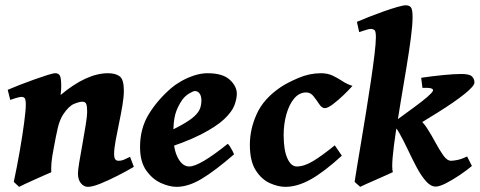

<svg xmlns="http://www.w3.org/2000/svg" viewBox="-20 -703 1851 741"><path d="M496.6 -59.1Q469.2 -43 434.3 -25.1Q399.4 -7.3 368.2 5.4Q336.9 18.1 319.3 18.1Q303.7 18.1 292.2 4.2Q280.8 -9.8 280.8 -33.7Q280.8 -45.9 286.1 -78.1Q291.5 -110.4 298.6 -149.4Q305.7 -188.5 311 -222.2Q316.4 -255.9 316.4 -271Q316.4 -293 312.7 -301.8Q309.1 -310.5 297.9 -310.5Q286.1 -310.5 265.6 -302Q245.1 -293.5 223.1 -260.3Q210 -239.3 202.9 -208.7Q195.8 -178.2 188 -134.8Q180.2 -94.7 178.7 -75.7Q177.2 -56.6 177.7 -38.1Q171.4 -35.6 153.8 -27.8Q136.2 -20 115 -10.5Q93.8 -1 76.4 7.1Q59.1 15.1 53.7 18.1L33.2 -1Q45.9 -60.5 56.4 -121.1Q66.9 -181.6 73.2 -229.7Q79.6 -277.8 79.6 -298.8Q79.6 -319.3 75.2 -324.2Q70.8 -329.1 62.5 -329.1Q56.2 -329.1 41 -324.5Q25.9 -319.8 19.5 -317.4L9.8 -356.4Q28.8 -364.7 56.6 -375.5Q84.5 -386.2 113 -396.5Q141.6 -406.7 163.6 -413.6Q185.5 -420.4 193.4 -420.4Q206.1 -420.4 211.2 -410.9Q216.3 -401.4 216.3 -369.6Q216.3 -355.5 213.9 -336.4Q314 -420.4 397 -420.4Q425.8 -420.4 441.9 -408.4Q458 -396.5 458 -353Q458 -329.6 452.4 -295.9Q446.8 -262.2 439.2 -226.3Q431.6 -190.4 426 -159.2Q420.4 -127.9 420.4 -109.4Q420.4 -94.2 424.6 -88.4Q428.7 -82.5 437.5 -82.5Q447.8 -82.5 456.5 -85.9Q465.3 -89.4 481.9 -97.7Z M894 -341.3Q894 -321.8 884.8 -296.9Q875.5 -272 845.5 -243.4Q815.4 -214.8 754.9 -183.8Q694.3 -152.8 591.8 -121.1L588.9 -176.3Q646 -201.2 679.7 -220Q713.4 -238.8 730 -254.2Q746.6 -269.5 752 -284.2Q757.3 -298.8 757.3 -315.4Q757.3 -332 750.5 -341.8Q743.7 -351.6 732.4 -351.6Q725.6 -351.6 710.2 -342.3Q694.8 -333 684.1 -318.8Q664.6 -290.5 656.7 -262.7Q648.9 -234.9 648.9 -185.5Q648.9 -127 666.5 -93.8Q684.1 -60.5 710.4 -60.5Q750 -60.5 858.9 -147.9Q862.3 -146 867.9 -137Q873.5 -127.9 878.2 -118.9Q882.8 -109.9 883.3 -107.4Q809.6 -43.5 758.1 -12.7Q706.5 18.1 661.6 18.1Q633.8 18.1 600.8 3.2Q567.9 -11.7 544.2 -45.4Q520.5 -79.1 520.5 -135.7Q520.5 -206.5 553.5 -261.2Q586.4 -315.9 641.1 -363.3Q654.3 -375 677.2 -388.4Q700.2 -401.9 727.5 -411.1Q754.9 -420.4 781.2 -420.4Q839.4 -420.4 866.7 -395.3Q894 -370.1 894 -341.3Z M1340.3 -371.6Q1327.6 -356.9 1306.6 -336.7Q1285.6 -316.4 1265.1 -301Q1244.6 -285.6 1233.9 -285.6Q1222.2 -285.6 1212.2 -300.8Q1202.1 -315.9 1190.4 -331.1Q1178.7 -346.2 1162.1 -346.2Q1134.8 -346.2 1115.2 -322.8Q1095.7 -299.3 1085.2 -261.7Q1074.7 -224.1 1074.7 -182.1Q1074.7 -124 1088.9 -92.3Q1103 -60.5 1125.5 -60.5Q1154.3 -60.5 1189.2 -81.8Q1224.1 -103 1272 -142.1Q1274.4 -139.2 1280.3 -130.1Q1286.1 -121.1 1292 -112.8Q1297.9 -104.5 1299.3 -102.1Q1229 -38.1 1178 -10Q1127 18.1 1081.5 18.1Q1053.2 18.1 1021.2 3.7Q989.3 -10.7 966.8 -46.1Q944.3 -81.5 944.3 -144.5Q944.3 -205.1 971.2 -263.9Q998 -322.8 1064 -367.2Q1088.9 -383.8 1131.6 -402.1Q1174.3 -420.4 1218.8 -420.4Q1244.6 -420.4 1264.4 -410.9Q1284.2 -401.4 1302 -389.6Q1319.8 -377.9 1340.3 -371.6Z M1811 -384.3Q1811 -371.1 1772.9 -340.3Q1734.9 -309.6 1667.5 -267.6L1574.7 -210.4L1492.2 -226.1L1579.6 -290Q1642.1 -335.9 1650.1 -351.1Q1658.2 -366.2 1610.4 -363.8L1605.5 -402.8Q1648.4 -409.2 1690.4 -413.3Q1732.4 -417.5 1760.7 -417.5Q1791 -417.5 1801 -408.4Q1811 -399.4 1811 -384.3ZM1572.3 -636.2Q1572.3 -607.4 1565.7 -556.6Q1559.1 -505.9 1548.8 -443.8Q1538.6 -381.8 1527.6 -317.1Q1516.6 -252.4 1507.8 -194.8Q1499 -137.2 1495.4 -95.7Q1491.7 -54.2 1496.1 -38.6Q1489.7 -35.6 1471.9 -27.6Q1454.1 -19.5 1432.4 -10Q1410.6 -0.5 1393.1 7.3Q1375.5 15.1 1370.1 18.1L1348.6 -1Q1351.1 -18.6 1357.9 -59.6Q1364.7 -100.6 1374 -156Q1383.3 -211.4 1393.1 -272.2Q1402.8 -333 1411.4 -390.1Q1419.9 -447.3 1425.3 -492.2Q1430.7 -537.1 1430.7 -559.6Q1430.7 -582 1425.5 -586.7Q1420.4 -591.3 1409.2 -591.3Q1403.8 -591.3 1388.9 -586.4Q1374 -581.5 1366.2 -579.1L1357.4 -618.7Q1376.5 -627 1404.3 -637.9Q1432.1 -648.9 1461.2 -659.2Q1490.2 -669.4 1513.4 -676Q1536.6 -682.6 1545.9 -682.6Q1558.6 -682.6 1565.4 -675.3Q1572.3 -668 1572.3 -636.2ZM1801.3 -62.5Q1781.7 -45.9 1754.2 -27.3Q1726.6 -8.8 1701.2 4.2Q1675.8 17.1 1661.6 17.1Q1642.1 17.1 1623.5 -4.2Q1605 -25.4 1587.6 -58.1Q1570.3 -90.8 1554 -125.5Q1537.6 -160.2 1522.2 -187.7Q1506.8 -215.3 1492.2 -226.1L1589.8 -248Q1609.9 -236.3 1627.2 -209.7Q1644.5 -183.1 1660.2 -153.8Q1675.8 -124.5 1690.7 -103.5Q1705.6 -82.5 1720.7 -82.5Q1730 -82.5 1746.6 -85.9Q1763.2 -89.4 1782.7 -99.1Z"/></svg>

Font: Dai Banna SIL
Style: Bold Italic
Weight: 700
Italic angle: -11°
Designer: Victor Gaultney
Foundry: SIL International
Version: Version 4.000